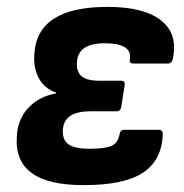

<svg xmlns="http://www.w3.org/2000/svg" viewBox="-20 -527 537 559"><path d="M224 12Q120 12 72 -23.5Q24 -59 29 -129Q31 -179 62 -212.5Q93 -246 143 -255L144 -257Q110 -269 93.5 -298.5Q77 -328 80 -370Q88 -507 293 -507Q399 -507 449 -467.5Q499 -428 483 -355Q480 -342 469 -342H368Q356 -342 358 -354Q366 -401 285 -401Q206 -401 204 -345Q202 -319 217 -305.5Q232 -292 269 -292H332Q345 -292 343 -279L333 -216Q331 -203 319 -203H243Q167 -203 163 -150Q161 -121 178.5 -107.5Q196 -94 240 -94Q288 -94 306 -103Q324 -112 328 -136Q330 -149 342 -149H442Q454 -149 454 -136Q451 -60 396 -24Q341 12 224 12Z"/></svg>

Font: Sofia Sans ExtraBold
Style: Italic
Weight: 800
Italic angle: -9°
Designer: Botio Nikoltchev, Ani Petrova
Foundry: lettersoup
Version: Version 4.100; ttfautohint (v1.8.4.7-5d5b)